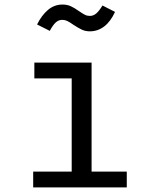

<svg xmlns="http://www.w3.org/2000/svg" viewBox="-20 -811 655 831"><path d="M128.7 -540H376.4V-68.2H528.7V0H123.6V-68.2H290.3V-471.8H128.7ZM297.9 -703.6Q282.1 -714.9 271.5 -720Q261 -725.1 249.7 -725.1Q233.3 -725.1 221 -713.6Q208.7 -702.1 195.4 -677.4L140.5 -705.1Q160 -744.6 187.4 -767.9Q214.9 -791.3 250.3 -791.3Q270.8 -791.3 286.4 -784.1Q302.1 -776.9 321.5 -763.1Q337.9 -751.8 347.7 -746.9Q357.4 -742.1 369.2 -742.1Q384.1 -742.1 396.7 -752.8Q409.2 -763.6 423.6 -787.2L477.9 -759.5Q458.5 -717.4 430.8 -696.4Q403.1 -675.4 369.2 -675.4Q349.7 -675.4 334.4 -682.6Q319 -689.7 297.9 -703.6Z"/></svg>

Font: Fira Code Fixed
Style: Regular
Weight: 400
Monospace: yes
Designer: Carrois Corporate, Edenspiekermann AG, Nikita Prokopov
Foundry: Carrois Corporate, Edenspiekermann AG, Nikita Prokopov
Version: Version 5.002